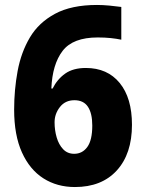

<svg xmlns="http://www.w3.org/2000/svg" viewBox="-20 -744 586 774"><path d="M37 -302Q37 -382 51 -457.5Q65 -533 100.5 -593Q136 -653 202 -688.5Q268 -724 371 -724Q394 -724 421 -721.5Q448 -719 469 -716V-584Q450 -588 426.5 -590.5Q403 -593 374 -593Q274 -593 232.5 -539Q191 -485 187 -387H192Q211 -425 243 -447.5Q275 -470 326 -470Q413 -470 462.5 -409.5Q512 -349 512 -241Q512 -124 451 -57Q390 10 282 10Q210 10 155 -25Q100 -60 68.5 -129.5Q37 -199 37 -302ZM279 -124Q312 -124 332 -151.5Q352 -179 352 -238Q352 -287 334.5 -313.5Q317 -340 280 -340Q243 -340 221.5 -312.5Q200 -285 200 -251Q200 -219 208.5 -190Q217 -161 234.5 -142.5Q252 -124 279 -124Z"/></svg>

Font: Noto Sans Khmer UI SemiCondensed ExtraBold
Style: Regular
Weight: 800
Width: 4
Designer: Danh Hong and the Monotype Design Team
Foundry: Monotype Imaging Inc.
Version: Version 2.002; ttfautohint (v1.8.4.7-5d5b)